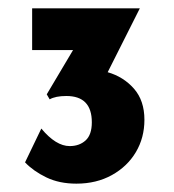

<svg xmlns="http://www.w3.org/2000/svg" viewBox="-20 -700 416 460"><path d="M326 -413Q326 -370 305.5 -335.5Q285 -301 248 -280.5Q211 -260 163 -260Q122 -260 91 -275Q60 -290 40 -311L79 -392Q114 -350 147 -350Q170 -350 185 -363.5Q200 -377 200 -407Q200 -470 139 -470Q113 -470 99 -462L92 -474L155 -580H57V-680H315L238 -527Q276 -516 301 -487.5Q326 -459 326 -413Z"/></svg>

Font: Josefin Sans
Style: Bold
Weight: 700
Designer: Santiago Orozco
Foundry: Typemade
Version: Version 2.000